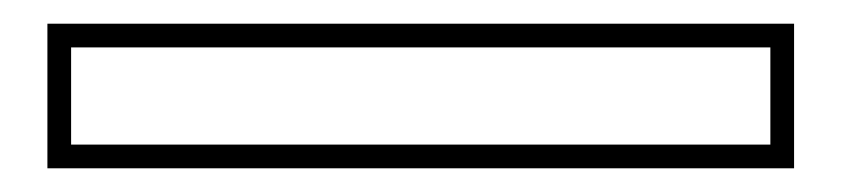

<svg xmlns="http://www.w3.org/2000/svg" viewBox="-20 100 711 162"><path d="M20 120V242H650V120ZM40 140H630V222H40Z"/></svg>

Font: Charger Pro
Style: Ol
Weight: 900
Designer: Jasper
Foundry: Cannot Into Space Fonts
Version: Version 1.09